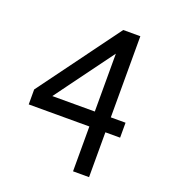

<svg xmlns="http://www.w3.org/2000/svg" viewBox="-123 -753 754 845"><g transform="rotate(20 254.0 -330.0)"><path d="M459 -210H390V0H315V-210H31V-280L310 -660H390V-280H459ZM315 -280V-551L116 -280Z"/></g></svg>

Font: Quattrocento Sans
Style: Regular
Weight: 400
Designer: Pablo Impallari
Foundry: Pablo Impallari, Igino Marini, Brenda Gallo
Version: Version 2.000